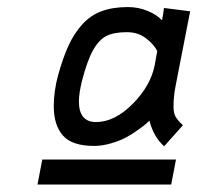

<svg xmlns="http://www.w3.org/2000/svg" viewBox="-20 -770 558 530"><path d="M245.1 -433.1Q296.4 -433.1 346.2 -483.2Q396 -533.2 407.2 -590.8L414.1 -629.4Q403.3 -649.4 381.6 -665.3Q359.9 -681.2 330.1 -681.2Q294.4 -681.2 273.7 -670.7Q252.9 -660.2 236.8 -631.3Q220.7 -602.5 206.1 -545.9Q197.8 -511.7 197.8 -490.2Q197.8 -433.1 245.1 -433.1ZM504.9 -738.8 464.4 -531.2Q459 -503.9 459 -475.6Q459 -458 464.6 -448Q470.2 -438 484.9 -424.3L433.1 -366.2Q403.3 -393.1 392.6 -437Q389.6 -434.1 384.5 -429.4Q379.4 -424.8 363 -412.8Q346.7 -400.9 329.8 -391.6Q313 -382.3 288.1 -374.8Q263.2 -367.2 239.7 -367.2Q178.7 -367.2 153.6 -396Q128.4 -424.8 128.4 -476.6Q128.4 -517.6 140.1 -561.5Q153.8 -610.8 169.2 -644.3Q184.6 -677.7 207 -702.6Q229.5 -727.5 260.3 -739Q291 -750.5 333 -750.5Q362.3 -750.5 387.9 -739.7Q413.6 -729 427.2 -713.9Q430.7 -730.5 432.6 -748ZM96.7 -329.6H465.8L452.6 -260.7H83.5Z"/></svg>

Font: Fantasque Sans Mono
Style: Italic
Weight: 400
Italic angle: -11°
Monospace: yes
Designer: Jany Belluz
Version: Version 1.8.0 ; ttfautohint (v1.8.2)